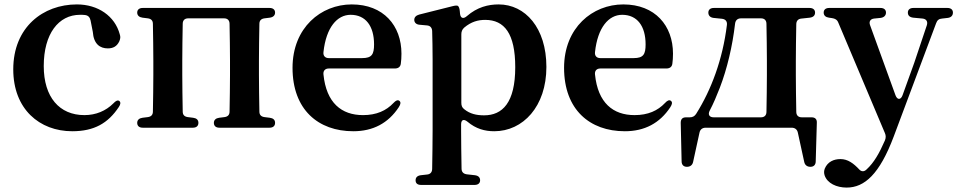

<svg xmlns="http://www.w3.org/2000/svg" viewBox="-20 -571 4335 869"><path d="M307 23C406 23 469 -13 518 -87C526 -99 527 -108 520 -114C513 -119 504 -115 493 -103C459 -69 414 -50 362 -50C249 -50 178 -131 178 -272C178 -418 245 -504 342 -504C350 -504 358 -504 365 -503C380 -501 387 -492 390 -478L400 -427C404 -371 433 -352 468 -352C492 -352 509 -361 520 -384C525 -396 526 -404 522 -416C500 -498 424 -551 328 -551C175 -551 40 -448 40 -257C40 -77 159 23 307 23Z M626 7H853C869 7 878 -1 878 -15C878 -29 869 -36 854 -38L830 -41C815 -43 807 -51 807 -66C806 -120 805 -187 805 -232V-296C805 -342 806 -410 807 -463C807 -479 816 -488 832 -488H994C1010 -488 1019 -479 1019 -463C1020 -410 1021 -342 1021 -296V-232C1021 -187 1020 -120 1019 -66C1019 -51 1011 -43 996 -41L972 -38C957 -36 948 -28 948 -15C948 -1 957 7 973 7H1200C1216 7 1225 -1 1225 -15C1225 -29 1216 -36 1201 -38L1177 -41C1162 -43 1154 -51 1154 -66C1153 -120 1152 -187 1152 -232V-296C1152 -342 1153 -409 1154 -463C1154 -478 1162 -486 1177 -488L1201 -491C1216 -493 1225 -501 1225 -514C1225 -527 1216 -535 1200 -535H626C610 -535 601 -527 601 -514C601 -501 610 -493 625 -491L649 -488C664 -486 672 -478 672 -463C673 -409 674 -342 674 -296V-232C674 -187 673 -120 672 -66C672 -51 664 -43 649 -41L625 -38C610 -36 601 -28 601 -15C601 -1 610 7 626 7Z M1579 23C1668 23 1737 -13 1785 -86C1794 -100 1795 -109 1787 -115C1780 -120 1771 -116 1761 -105C1728 -70 1684 -50 1623 -50C1526 -50 1457 -105 1444 -234C1442 -251 1452 -261 1468 -261H1767C1782 -261 1792 -268 1794 -282C1796 -296 1797 -311 1797 -328C1797 -455 1716 -551 1572 -551C1433 -551 1304 -446 1304 -264C1304 -75 1420 23 1579 23ZM1444 -335C1456 -447 1506 -504 1567 -504C1635 -504 1673 -453 1673 -370C1673 -325 1663 -308 1619 -308H1468C1452 -308 1442 -318 1444 -335Z M1861 245C1861 259 1870 266 1886 266H2128C2144 266 2153 258 2153 245C2153 232 2145 224 2129 222L2093 218C2078 216 2069 208 2069 192C2068 131 2067 68 2067 18V-8C2067 -29 2079 -34 2096 -20C2134 12 2174 23 2217 23C2347 23 2453 -89 2453 -268C2453 -445 2357 -551 2237 -551C2190 -551 2140 -539 2093 -498C2077 -484 2064 -488 2062 -510L2061 -521C2060 -533 2057 -540 2053 -544C2049 -547 2040 -546 2028 -543L1877 -505C1863 -501 1855 -493 1855 -481C1855 -469 1864 -460 1879 -459L1912 -456C1927 -455 1935 -446 1936 -431C1937 -393 1938 -353 1938 -301V19C1938 70 1937 133 1936 193C1936 209 1927 218 1912 219L1885 222C1869 224 1861 232 1861 245ZM2068 -106V-415C2068 -427 2071 -437 2081 -446C2113 -473 2144 -481 2176 -481C2263 -481 2312 -419 2312 -267C2312 -106 2254 -49 2171 -49C2136 -49 2107 -56 2082 -76C2071 -84 2068 -93 2068 -106Z M2808 23C2897 23 2966 -13 3014 -86C3023 -100 3024 -109 3016 -115C3009 -120 3000 -116 2990 -105C2957 -70 2913 -50 2852 -50C2755 -50 2686 -105 2673 -234C2671 -251 2681 -261 2697 -261H2996C3011 -261 3021 -268 3023 -282C3025 -296 3026 -311 3026 -328C3026 -455 2945 -551 2801 -551C2662 -551 2533 -446 2533 -264C2533 -75 2649 23 2808 23ZM2673 -335C2685 -447 2735 -504 2796 -504C2864 -504 2902 -453 2902 -370C2902 -325 2892 -308 2848 -308H2697C2681 -308 2671 -318 2673 -335Z M3174 7H3563C3578 7 3588 15 3591 29L3620 162C3623 176 3633 184 3648 184C3663 184 3672 175 3672 159L3677 -15C3678 -32 3669 -40 3653 -40H3609C3593 -40 3584 -49 3584 -65C3583 -119 3582 -186 3582 -232V-296C3582 -341 3583 -408 3584 -461C3584 -477 3593 -486 3608 -487L3645 -491C3661 -493 3669 -501 3669 -514C3669 -527 3660 -535 3644 -535H3211C3195 -535 3186 -527 3186 -514C3186 -501 3194 -492 3209 -490L3248 -486C3264 -484 3272 -474 3270 -458C3251 -302 3199 -164 3131 -56C3124 -45 3115 -40 3102 -40H3085C3069 -40 3061 -32 3061 -15L3065 159C3065 175 3074 184 3089 184C3104 184 3114 176 3117 162L3146 29C3149 15 3159 7 3174 7ZM3192 -70C3209 -102 3224 -138 3238 -174C3271 -260 3295 -361 3307 -464C3309 -480 3319 -488 3334 -488H3424C3440 -488 3449 -479 3449 -463C3450 -410 3451 -342 3451 -296V-232C3451 -186 3450 -119 3449 -65C3449 -49 3440 -40 3424 -40H3210C3191 -40 3183 -52 3192 -70Z M3812 278C3893 278 3961 217 4025 47L4217 -466C4222 -480 4230 -486 4244 -487L4270 -490C4285 -492 4293 -501 4293 -514C4293 -527 4284 -535 4268 -535H4114C4098 -535 4089 -527 4089 -514C4089 -501 4097 -493 4113 -491L4156 -487C4173 -485 4180 -473 4175 -457L4118 -287L4065 -140C4057 -118 4041 -118 4033 -140L3918 -457C3912 -473 3919 -485 3936 -487L3966 -490C3981 -492 3990 -501 3990 -514C3990 -527 3981 -535 3965 -535H3733C3717 -535 3708 -527 3708 -514C3708 -501 3717 -493 3732 -491L3746 -489C3759 -487 3769 -482 3774 -469L3985 31C3990 42 3990 53 3985 65C3960 122 3936 165 3902 196C3891 207 3879 206 3870 197C3843 168 3817 149 3784 149C3754 149 3726 161 3713 192C3709 203 3709 211 3712 222C3724 259 3767 278 3812 278Z"/></svg>

Font: 寒蝉锦书宋Pro Soft
Style: Regular
Weight: 700
Designer: 寒蝉锦书宋{Warren} 思源宋体{Ryoko NISHIZUKA 西塚涼子 (kana & ideographs); Frank Grießhammer (Latin, Greek & Cyrillic); Wenlong ZHANG 
Foundry: Adobe & ChillType
Version: Version 2.000;Glyphs 3.1.1 (3135)